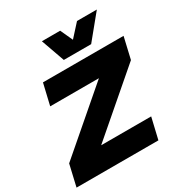

<svg xmlns="http://www.w3.org/2000/svg" viewBox="-222 -1028 1113 1174"><g transform="rotate(-30 334.5 -440.5)"><path d="M301 -715 242 -881H371L411 -794L490 -881H630L494 -715ZM-22 0 13 -151 431 -511H87L122 -660H691L656 -509L238 -149H591L556 0Z"/></g></svg>

Font: Elaine Sans ExtraBold
Style: Italic
Weight: 800
Italic angle: -13°
Designer: Wei Huang
Foundry: Wei Huang
Version: Version 2.001;December 24, 2019;FontCreator 12.0.0.2547 64-b